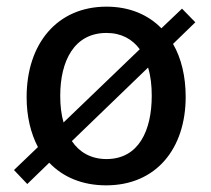

<svg xmlns="http://www.w3.org/2000/svg" viewBox="-20 -547 634 577"><path d="M567 -480 527 -521 465 -462C425 -503 369 -527 300 -527C152 -527 60 -416 60 -255C60 -198 72 -147 94 -105L22 -36L62 6L128 -58C169 -15 227 10 299 10C449 10 538 -100 538 -256C538 -317 525 -372 500 -415ZM161 -259C161 -364 203 -448 300 -448C345 -448 378 -429 400 -399L171 -179C164 -203 161 -230 161 -259ZM436 -259C436 -155 397 -69 300 -69C253 -69 218 -90 196 -123L425 -344C433 -318 436 -290 436 -259Z"/></svg>

Font: United Sans Medium
Style: Regular
Weight: 500
Designer: Pablo Impallari, Rodrigo Fuenzalida (Modified by Dan O. Williams)
Version: Version 1.000;PS 001.000;hotconv 1.0.88;makeotf.lib2.5.64775